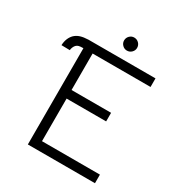

<svg xmlns="http://www.w3.org/2000/svg" viewBox="-191 -955 1016 1085"><g transform="rotate(30 317.0 -412.0)"><path d="M104 -616Q98 -610 93.5 -599.5Q89 -589 89 -580L34 -581Q36 -628 64 -656Q79 -670 99.5 -676.5Q120 -683 151 -684H588V-628H210V-390H468V-334H210V-56H588V0H150V-628Q130 -628 120.5 -625.5Q111 -623 104 -616ZM327 -781Q327 -799 339.5 -811.5Q352 -824 369 -824Q387 -824 399.5 -811.5Q412 -799 412 -781Q412 -764 399.5 -751.5Q387 -739 369 -739Q352 -739 339.5 -751.5Q327 -764 327 -781Z"/></g></svg>

Font: Bellota
Style: Regular
Weight: 400
Designer: Kemie Guaida
Foundry: Kemie Guaida
Version: Version 4.001